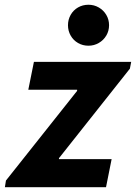

<svg xmlns="http://www.w3.org/2000/svg" viewBox="-37 -781 567 801"><path d="M-12.2 -27.8 284.7 -401.9V-406.7H81.1L104.5 -522.9H510.3L504.9 -494.6L209 -121.1V-117.2H428.7L405.3 0H-16.6ZM246.6 -675.8Q246.6 -699.2 257.8 -719Q269 -738.8 288.6 -750Q308.1 -761.2 332 -761.2Q355.5 -761.2 375.2 -749.8Q395 -738.3 406.5 -718.8Q418 -699.2 418 -675.8Q418 -652.3 406.5 -632.8Q395 -613.3 375.2 -601.8Q355.5 -590.3 332 -590.3Q308.1 -590.3 288.6 -601.6Q269 -612.8 257.8 -632.6Q246.6 -652.3 246.6 -675.8Z"/></svg>

Font: Reddit Sans Fudge
Style: Bold
Weight: 700
Italic angle: -11.25°
Designer: Stephen Hutchings
Version: Version 1.013